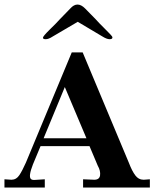

<svg xmlns="http://www.w3.org/2000/svg" viewBox="-40 -842 693 862"><path d="M155.8 -221.2H348.1L251 -451.2ZM632.8 0H333V-37.1L378.9 -35.2Q405.8 -33.2 409.2 -54.2Q412.1 -75.2 398.9 -98.1L361.8 -186H142.1L107.9 -104Q86.9 -50.3 98.6 -38.6Q104 -33.2 116.2 -34.2L161.1 -37.1V0H-20V-37.1L8.8 -35.2H13.2Q33.2 -35.2 46.9 -55.7Q60.5 -76.2 76.2 -111.8L282.2 -606.9H331.1L539.1 -109.9Q552.7 -74.2 567.4 -54.7Q582 -35.2 603 -35.2H607.9L632.8 -37.1ZM152.8 -672.4Q152.3 -678.7 182.6 -708.5Q212.9 -737.8 229 -755.9L275.9 -804.2Q307.1 -838.9 341.8 -804.2L389.2 -755.9Q405.3 -737.8 425.8 -717.8Q446.3 -697.8 455.1 -688Q464.8 -678.2 464.8 -673.8Q464.8 -666 452.1 -666Q439.5 -666 419.9 -678.2L309.1 -744.1L196.8 -678.2Q178.2 -666 165.5 -666Q152.8 -666 152.8 -672.4Z"/></svg>

Font: Unna-Bold
Style: Bold
Weight: 700
Designer: Jorge de Buen U.
Foundry: Omnibus-Type
Version: Version 2.006;PS 002.006;hotconv 1.0.70;makeotf.lib2.5.58329